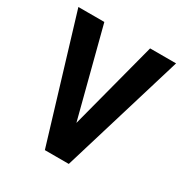

<svg xmlns="http://www.w3.org/2000/svg" viewBox="-165 -841 930 970"><g transform="rotate(30 300.0 -355.5)"><path d="M299.3 -198.7 433.6 -710.9H585L369.6 0H230L15.1 -710.9H166.5Z"/></g></svg>

Font: TypoPRO Roboto Mono
Style: Bold
Weight: 700
Designer: Google
Version: Version 2.000986; 2015; ttfautohint (v1.3)